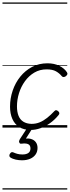

<svg xmlns="http://www.w3.org/2000/svg" viewBox="-20 -1030 564 1550"><path d="M228 19Q172 19 135 -4.5Q98 -28 79.5 -70.5Q61 -113 61 -169Q61 -236 82.5 -299Q104 -362 144 -411.5Q184 -461 239.5 -490Q295 -519 363 -519Q418 -519 459 -498.5Q500 -478 520 -447Q526 -438 524 -431Q522 -424 512 -415Q502 -408 493 -408Q484 -408 478 -416Q459 -439 431.5 -454.5Q404 -470 356 -470Q301 -470 257 -444Q213 -418 181.5 -374.5Q150 -331 133.5 -278Q117 -225 117 -171Q117 -127 129.5 -95.5Q142 -64 168.5 -47.5Q195 -31 234 -30Q270 -30 300.5 -42.5Q331 -55 360.5 -78.5Q390 -102 419 -133Q427 -142 435.5 -140Q444 -138 451 -131Q458 -125 459 -117Q460 -109 452 -100Q420 -61 382 -34.5Q344 -8 305 5.5Q266 19 228 19ZM157 264Q133 264 107 258.5Q81 253 62 240Q55 234 55.5 225.5Q56 217 61 210Q67 201 73 199Q79 197 87 200Q102 207 120 212Q138 217 161 217Q192 217 209 205Q226 193 226 168Q226 143 208 134Q190 125 154 130Q146 131 142 128.5Q138 126 136 121Q133 114 134 108.5Q135 103 140 94L204 -4H248L177 108L162 94Q201 84 227.5 91Q254 98 268.5 117Q283 136 283 164Q283 195 267 217.5Q251 240 223 252Q195 264 157 264ZM0 490H523V500H0ZM0 -20H523V0H0ZM0 -505H523V-500H0ZM0 -1010H523V-1000H0Z"/></svg>

Font: Playwrite AU TAS Guides
Style: Regular
Weight: 400
Designer: Veronika Burian, José Scaglione
Foundry: TypeTogether
Version: Version 1.003